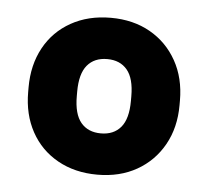

<svg xmlns="http://www.w3.org/2000/svg" viewBox="-36 -749 452 417"><g transform="rotate(5 190.0 -540.0)"><path d="M25 -535V-545Q25 -594 45.5 -631.5Q66 -669 103.5 -690Q141 -711 190 -711Q239 -711 276 -690Q313 -669 334 -631.5Q355 -594 355 -545V-535Q355 -486 334 -448.5Q313 -411 276 -390Q239 -369 190 -369Q141 -369 103.5 -390Q66 -411 45.5 -448.5Q25 -486 25 -535ZM249 -535V-545Q249 -584 233.5 -602.5Q218 -621 190 -621Q162 -621 146.5 -602.5Q131 -584 131 -545V-535Q131 -496 146.5 -477.5Q162 -459 190 -459Q218 -459 233.5 -477.5Q249 -496 249 -535Z"/></g></svg>

Font: .
Style: 
Weight: 500
Designer: A.Korolkova, Vitaly Kuzmin
Foundry: ParaType Ltd
Version: Version 1.000; Glyphs 3.2, build 3192.0